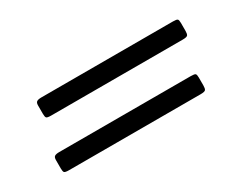

<svg xmlns="http://www.w3.org/2000/svg" viewBox="-41 -644 642 512"><g transform="rotate(-30 280.0 -387.5)"><path d="M96 -490H501Q512.5 -490 515 -487.5Q517.5 -485 517.5 -476V-451.5Q517.5 -442.5 515 -438.8Q512.5 -435 499.5 -435H94.5Q82.5 -435 80 -437.8Q77.5 -440.5 77.5 -450V-476Q77.5 -484.5 81.8 -487.2Q86 -490 96 -490ZM64.5 -340H469.5Q481 -340 483.5 -337.5Q486 -335 486 -326V-301.5Q486 -292.5 483.5 -288.8Q481 -285 468 -285H63Q51 -285 48.5 -287.8Q46 -290.5 46 -300V-326Q46 -334.5 50.2 -337.2Q54.5 -340 64.5 -340Z"/></g></svg>

Font: Besley* Narrow
Style: Italic
Weight: 400
Width: 4
Italic angle: -13°
Designer: Owen Earl
Foundry: indestructible type*
Version: Version 3.000; ttfautohint (v1.8.3)